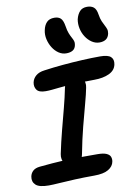

<svg xmlns="http://www.w3.org/2000/svg" viewBox="-118 -1088 835 1168"><g transform="rotate(-10 299.5 -504.0)"><path d="M168 -557Q127 -557 113 -576Q99 -595 104 -622Q109 -646 128.5 -662.5Q148 -679 181 -683Q237 -691 298 -696.5Q359 -702 419 -705Q479 -708 530 -708Q578 -708 595.5 -691.5Q613 -675 607 -645Q600 -609 562.5 -591.5Q525 -574 471 -574Q416 -574 375.5 -572.5Q335 -571 304 -568.5Q273 -566 249.5 -563.5Q226 -561 206.5 -559Q187 -557 168 -557ZM259 -88Q222 -88 203 -109Q184 -130 191 -165Q206 -237 224 -306Q242 -375 258.5 -438Q275 -501 285 -552Q292 -585 306 -601Q320 -617 348 -617Q381 -617 401 -593Q421 -569 413 -535Q406 -498 390 -439.5Q374 -381 354.5 -305.5Q335 -230 318 -141Q308 -88 259 -88ZM87 11Q28 11 6.5 -9Q-15 -29 -9 -61Q-5 -81 9.5 -94.5Q24 -108 52 -111Q95 -115 130.5 -118Q166 -121 198.5 -122.5Q231 -124 263.5 -124.5Q296 -125 331.5 -125Q367 -125 410 -125Q447 -125 466 -116.5Q485 -108 490 -94Q495 -80 492 -65Q487 -36 457 -18Q427 0 369 0Q305 0 249.5 2.5Q194 5 152 8Q110 11 87 11ZM542 -792Q517 -792 495 -806.5Q473 -821 457.5 -845Q442 -869 436 -897.5Q430 -926 435 -954Q442 -983 458 -1001Q474 -1019 504 -1019Q529 -1019 544.5 -1006.5Q560 -994 565 -960Q569 -934 576.5 -917Q584 -900 590.5 -888Q597 -876 601 -864.5Q605 -853 602 -836Q597 -813 581.5 -802.5Q566 -792 542 -792ZM331 -762Q306 -762 284.5 -776.5Q263 -791 248 -815Q233 -839 226.5 -867.5Q220 -896 226 -923Q232 -953 248.5 -970.5Q265 -988 296 -988Q321 -988 335 -975Q349 -962 355 -925Q359 -898 366 -880.5Q373 -863 380 -850.5Q387 -838 390.5 -827.5Q394 -817 391 -803Q387 -781 371.5 -771.5Q356 -762 331 -762Z"/></g></svg>

Font: Shantell Sans SemiBold
Style: Italic
Weight: 600
Italic angle: -11°
Designer: Stephen Nixon, Anya Danilova, Shantell Martin
Foundry: Arrow Type
Version: Version 1.011;[c5ecc13dd]